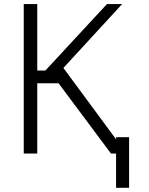

<svg xmlns="http://www.w3.org/2000/svg" viewBox="-20 -747 726 934"><path d="M519.9 0 264.9 -342H161.2V0H95.5V-727.3H161.2V-403.8H200.6L500.4 -727.3H574.2L288.4 -416.5L544.7 -69.2V-79.5H608V166.5H544.7V0Z"/></svg>

Font: Inter Light BETA
Style: Regular
Weight: 300
Designer: Rasmus Andersson
Foundry: rsms
Version: Version 3.011;git-f93a4a705